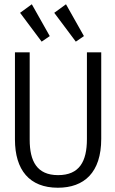

<svg xmlns="http://www.w3.org/2000/svg" viewBox="-20 -868 540 899"><path d="M175 -673 213 -699 129 -848 74 -808ZM335 -673 373 -699 289 -848 234 -808ZM251 11C374 11 454 -60 454 -218V-623H387V-217C387 -112 352 -48 252 -48C153 -48 119 -113 119 -214V-623H50V-215C50 -72 118 11 251 11Z"/></svg>

Font: Inconsolata
Style: Regular
Weight: 400
Monospace: yes
Designer: Raph Levien, Cyreal, Brenton Simpson
Foundry: Raph Levien, Cyreal, Google
Version: Version 3.100